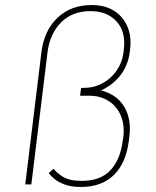

<svg xmlns="http://www.w3.org/2000/svg" viewBox="-20 -730 619 760"><path d="M300 10Q261 10 235 0Q209 -10 194 -23Q179 -36 173 -45L192 -62Q201 -49 227 -31.5Q253 -14 304 -14Q378 -14 417.5 -56.5Q457 -99 466 -175L468 -185Q474 -236 458 -273Q442 -310 409.5 -330.5Q377 -351 335 -351H297L301 -382H311Q351 -382 385.5 -400.5Q420 -419 442 -451Q464 -483 469 -523L470 -533Q479 -604 441.5 -645Q404 -686 338 -686Q266 -686 221.5 -641Q177 -596 168 -522L104 0H80L144 -524Q155 -610 208 -660Q261 -710 342 -710Q396 -710 432 -687Q468 -664 484.5 -624.5Q501 -585 495 -537L494 -526Q487 -471 457 -432.5Q427 -394 380 -372Q443 -356 472 -307Q501 -258 492 -189L490 -173Q479 -85 431 -37.5Q383 10 300 10Z"/></svg>

Font: Haskoy Thin
Style: Italic
Weight: 100
Designer: Ertekin Erdin
Foundry: Ertekin Erdin
Version: Version 2.000; ttfautohint (v1.8.4.7-5d5b)